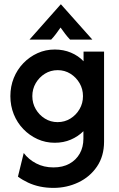

<svg xmlns="http://www.w3.org/2000/svg" viewBox="-20 -658 557 898"><path d="M229.9 220.8Q197.2 220.8 167.4 214.6Q137.5 208.3 111.5 196.2Q85.4 184 63.9 168.1L91 57.6Q113.2 87.5 149 106.2Q184.7 125 229.9 125Q273.6 125 304.9 107.6Q336.1 90.3 353.1 60.1Q370.1 29.9 370.1 -9.7V-44.4Q345.1 -19.4 311.1 -4.9Q277.1 9.7 236.1 9.7Q193.1 9.7 155.6 -7.3Q118.1 -24.3 89.2 -54.2Q60.4 -84 44.4 -123.6Q28.5 -163.2 28.5 -208.3Q28.5 -253.5 44.4 -293.1Q60.4 -332.6 89.2 -362.5Q118.1 -392.4 155.6 -409.4Q193.1 -426.4 236.1 -426.4Q277.1 -426.4 311.8 -411.8Q346.5 -397.2 370.8 -371.5V-416.7H466.7V4.2Q466.7 72.2 433.7 120.8Q400.7 169.4 346.5 195.1Q292.4 220.8 229.9 220.8ZM249.3 -86.8Q282.6 -86.8 309.4 -103.5Q336.1 -120.1 352.1 -147.6Q368.1 -175 368.1 -208.3Q368.1 -241.7 352.1 -269.1Q336.1 -296.5 309.4 -313.2Q282.6 -329.9 250 -329.9Q216.7 -329.9 189.9 -313.2Q163.2 -296.5 147.2 -269.1Q131.2 -241.7 131.2 -208.3Q131.2 -175 147.2 -147.6Q163.2 -120.1 189.9 -103.5Q216.7 -86.8 249.3 -86.8ZM118.1 -472.9 263.9 -637.5H265.3L411.8 -472.9H307.6Q295.1 -486.1 285.1 -499.3Q275 -512.5 263.2 -529.2Q251.4 -512.5 241.7 -499.3Q231.9 -486.1 219.4 -472.9Z"/></svg>

Font: Afacad Flux SemiBold
Style: Regular
Weight: 600
Designer: Kristian Moeller
Foundry: Dicotype
Version: Version 1.100